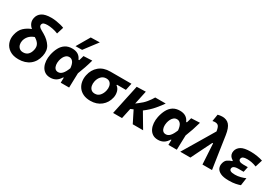

<svg xmlns="http://www.w3.org/2000/svg" viewBox="44 -1778 3975 2781"><g transform="rotate(30 2032.0 -387.0)"><path d="M272.5 13Q183 13 125 -25Q67 -63 44 -124.8Q21 -186.5 36 -256Q55 -345.5 107 -393Q159 -440.5 226 -465Q190 -494.5 174.8 -533.2Q159.5 -572 169.5 -617.5Q182 -678 234.2 -712.8Q286.5 -747.5 391 -747.5Q429.5 -747.5 472 -741Q514.5 -734.5 551 -725Q587.5 -715.5 608.5 -706L573 -591Q528.5 -609.5 480.2 -618.8Q432 -628 395.5 -628Q357 -628 334.5 -619.8Q312 -611.5 306 -584.5Q303 -570 312.2 -554.2Q321.5 -538.5 356.5 -518.5L405.5 -490.5Q490 -441 533.8 -373.2Q577.5 -305.5 557 -208.5Q534.5 -103 460.5 -45Q386.5 13 272.5 13ZM187.5 -245Q180 -209.5 188.5 -178.2Q197 -147 220.5 -127.2Q244 -107.5 282 -107.5Q333.5 -107.5 364 -138.5Q394.5 -169.5 405.5 -222Q417.5 -276 395 -315.5Q372.5 -355 319 -385.5Q257.5 -361.5 227.2 -325.2Q197 -289 187.5 -245Z M805 13Q750.5 13 714 -11.5Q677.5 -36 657.8 -77.2Q638 -118.5 634.2 -169.5Q630.5 -220.5 641.5 -274Q656.5 -344.5 685.5 -398.5Q714.5 -452.5 761.2 -482.8Q808 -513 876 -513Q991.5 -513 1032 -416.5H1044Q1051.5 -439 1057.2 -459.2Q1063 -479.5 1068 -499L1211.5 -505.5Q1193.5 -439.5 1170 -370.2Q1146.5 -301 1123 -243Q1121 -182 1119.2 -121.2Q1117.5 -60.5 1116 0H975.5Q976 -21.5 976.5 -42.8Q977 -64 977.5 -84.5H968Q937.5 -34 897.8 -10.5Q858 13 805 13ZM864.5 -113Q901.5 -113 932.2 -145.2Q963 -177.5 992 -251.5Q985 -323 960.2 -353.8Q935.5 -384.5 900.5 -384.5Q869.5 -384.5 847.8 -367Q826 -349.5 812.2 -322Q798.5 -294.5 792 -263.5Q784 -224.5 788.8 -190.2Q793.5 -156 812.2 -134.5Q831 -113 864.5 -113ZM896.5 -565.5Q929 -621 960.8 -675.8Q992.5 -730.5 1024.5 -785L1174 -788.5Q1130.5 -731.5 1088.5 -676.2Q1046.5 -621 1006 -567Z M1476.5 13.5Q1405 13.5 1354.8 -10.8Q1304.5 -35 1275 -76.2Q1245.5 -117.5 1236.8 -169.2Q1228 -221 1239.5 -276.5Q1260.5 -378.5 1332.5 -438.8Q1404.5 -499 1518.5 -499H1870L1845 -382H1696L1693.5 -372Q1731.5 -346.5 1744.5 -297.8Q1757.5 -249 1747 -199.5Q1726 -102.5 1653.8 -44.5Q1581.5 13.5 1476.5 13.5ZM1481 -108.5Q1532 -108.5 1564 -145.5Q1596 -182.5 1607.5 -236Q1616 -275 1609 -309Q1602 -343 1579.5 -363.8Q1557 -384.5 1518.5 -384.5Q1468 -384.5 1434.5 -349.5Q1401 -314.5 1389.5 -260.5Q1381 -220 1388.2 -185.5Q1395.5 -151 1418.5 -129.8Q1441.5 -108.5 1481 -108.5Z M1851.5 0Q1862.5 -53 1873.5 -103.5Q1884.5 -154 1897.5 -216.5L1908 -266Q1923.5 -338 1935 -390.8Q1946.5 -443.5 1958 -499L2108 -503.5Q2094.5 -438.5 2082 -381Q2069.5 -323.5 2060 -277.5L2102.5 -310Q2159 -351 2200.8 -402.2Q2242.5 -453.5 2268 -499H2443.5Q2408 -447 2350.8 -379.2Q2293.5 -311.5 2207.5 -246.5L2254 -167.5Q2276.5 -129.5 2302.5 -85.8Q2328.5 -42 2353.5 0H2180Q2165 -30 2150.5 -59Q2136 -88 2120.5 -118.5L2083 -193.5L2038 -174.5Q2028 -129.5 2019.2 -87.5Q2010.5 -45.5 2000.5 0Z M2606 13Q2551.5 13 2515 -11.5Q2478.5 -36 2458.8 -77.2Q2439 -118.5 2435.2 -169.5Q2431.5 -220.5 2442.5 -274Q2457.5 -344.5 2486.5 -398.5Q2515.5 -452.5 2562.2 -482.8Q2609 -513 2677 -513Q2792.5 -513 2833 -416.5H2845Q2852.5 -439 2858.2 -459.2Q2864 -479.5 2869 -499L3012.5 -505.5Q2994.5 -439.5 2971 -370.2Q2947.5 -301 2924 -243Q2922 -182 2920.2 -121.2Q2918.5 -60.5 2917 0H2776.5Q2777 -21.5 2777.5 -42.8Q2778 -64 2778.5 -84.5H2769Q2738.5 -34 2698.8 -10.5Q2659 13 2606 13ZM2665.5 -113Q2702.5 -113 2733.2 -145.2Q2764 -177.5 2793 -251.5Q2786 -323 2761.2 -353.8Q2736.5 -384.5 2701.5 -384.5Q2670.5 -384.5 2648.8 -367Q2627 -349.5 2613.2 -322Q2599.5 -294.5 2593 -263.5Q2585 -224.5 2589.8 -190.2Q2594.5 -156 2613.2 -134.5Q2632 -113 2665.5 -113Z M2974.5 0Q3015 -67.5 3058.2 -140Q3101.5 -212.5 3142 -280.5Q3175.5 -337 3212 -398.2Q3248.5 -459.5 3282.5 -517Q3273.5 -578 3255.2 -600.8Q3237 -623.5 3197.5 -623.5Q3190 -623.5 3178.8 -622.2Q3167.5 -621 3156 -618L3175 -734.5Q3192 -739 3209.5 -742.2Q3227 -745.5 3249 -745.5Q3325 -745.5 3366.8 -698.2Q3408.5 -651 3425.5 -538.5L3464 -278Q3474 -212.5 3481 -165.8Q3488 -119 3493.8 -80Q3499.5 -41 3506 0H3346Q3343 -51.5 3340 -105.5Q3337 -159.5 3334 -206.5L3326 -343H3314L3247 -208.5Q3220.5 -155 3194.8 -102.8Q3169 -50.5 3144.5 0Z M3789.5 11Q3699.5 11 3650.8 -12.8Q3602 -36.5 3586.2 -73.2Q3570.5 -110 3579.5 -149.5Q3590.5 -203.5 3624.5 -226Q3658.5 -248.5 3695.5 -259L3698 -270.5Q3681.5 -278.5 3664.5 -294.5Q3647.5 -310.5 3638.8 -335.2Q3630 -360 3637 -393.5Q3648.5 -447 3699.2 -479.2Q3750 -511.5 3861 -511.5Q3914.5 -511.5 3970.2 -502.5Q4026 -493.5 4064 -480L4027 -360.5Q3981 -378.5 3943.5 -385.2Q3906 -392 3870.5 -392Q3825.5 -392 3804.2 -381.5Q3783 -371 3778 -348.5Q3772.5 -324 3793 -309.8Q3813.5 -295.5 3854 -295.5H3934L3915 -207H3822.5Q3784.5 -207 3761 -196.5Q3737.5 -186 3732.5 -162.5Q3727 -136 3748.5 -121.8Q3770 -107.5 3826 -107.5Q3872 -107.5 3917.8 -119.5Q3963.5 -131.5 3996.5 -146.5L3978.5 -19.5Q3949.5 -8.5 3903.2 1.2Q3857 11 3789.5 11Z"/></g></svg>

Font: Commissioner
Style: Bold Italic
Weight: 700
Italic angle: -12°
Designer: Kostas Bartsokas
Foundry: Kostas Bartsokas
Version: Version 1.000; ttfautohint (v1.8.3)